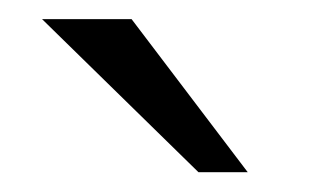

<svg xmlns="http://www.w3.org/2000/svg" viewBox="-20 -749 328 196"><path d="M232.9 -573.2 114.3 -729.5H22.9L182.6 -573.2Z"/></svg>

Font: Ride Light
Style: Regular
Weight: 300
Version: Version 3.000